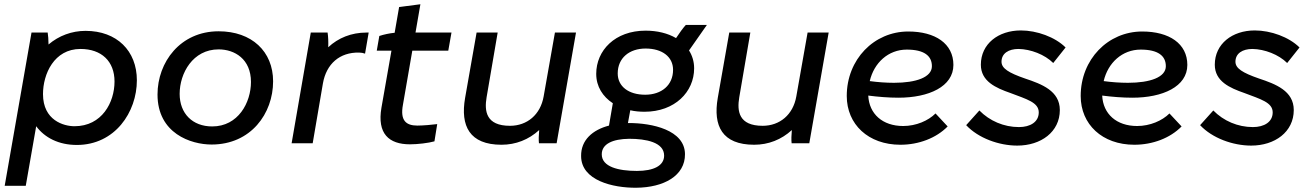

<svg xmlns="http://www.w3.org/2000/svg" viewBox="-20 -673 6156 902"><path d="M2 200H101L150 -80C190 -26 256 8 341 8C520 8 623 -146 623 -296C623 -434 529 -528 382 -528C317 -528 256 -505 208 -464C208 -486 206 -508 204 -520H128ZM330 -80C280 -80 182 -107 182 -231C182 -325 234 -443 358 -443C457 -443 518 -385 518 -290C518 -192 459 -80 330 -80Z M974 6C1159 6 1263 -140 1263 -291C1263 -431 1163 -526 1007 -526C827 -526 720 -381 720 -229C720 -46 877 6 974 6ZM977 -79C884 -79 824 -140 824 -232C824 -329 886 -441 1007 -441C1082 -441 1159 -396 1159 -288C1159 -191 1099 -79 977 -79Z M1350 0H1449L1497 -281C1513 -373 1576 -428 1667 -426C1677 -426 1687 -424 1695 -421L1712 -520H1701C1631 -520 1569 -495 1522 -451C1523 -475 1522 -501 1519 -520H1440Z M1906 5C1942 5 1993 -1 2021 -9L2034 -90C2013 -87 1966 -83 1941 -83C1888 -83 1859 -106 1873 -181L1917 -435H2086L2101 -520H1932L1955 -653L1855 -640L1834 -519C1811 -517 1783 -511 1762 -504L1750 -435H1819L1772 -167C1751 -45 1807 5 1906 5Z M2336 7C2403 7 2464 -17 2513 -62C2511 -41 2510 -14 2512 0H2595L2686 -520H2587L2534 -220C2519 -134 2456 -82 2376 -82C2263 -82 2255 -151 2266 -216L2318 -520H2219L2165 -213C2142 -81 2186 7 2336 7Z M3008 -148C3150 -148 3241 -241 3241 -352C3241 -384 3232 -412 3217 -436L3301 -556H3202C3190 -543 3171 -517 3156 -494C3117 -517 3067 -529 3013 -529C2869 -529 2781 -436 2781 -326C2781 -266 2812 -219 2859 -188L2841 -83C2764 -63 2709 -15 2710 60C2710 175 2860 210 2969 209C3098 208 3199 153 3198 51C3197 -63 3042 -95 2935 -95H2930L2941 -155C2962 -150 2985 -148 3008 -148ZM2972 130C2886 130 2807 111 2807 52C2807 3 2858 -20 2936 -21C3014 -21 3100 -5 3100 58C3100 106 3050 130 2972 130ZM3011 -228C2933 -228 2882 -267 2882 -328C2882 -401 2937 -445 3013 -445C3091 -445 3142 -406 3142 -345C3142 -273 3088 -228 3011 -228Z M3523 7C3590 7 3651 -17 3700 -62C3698 -41 3697 -14 3699 0H3782L3873 -520H3774L3721 -220C3706 -134 3643 -82 3563 -82C3450 -82 3442 -151 3453 -216L3505 -520H3406L3352 -213C3329 -81 3373 7 3523 7Z M4210 7C4296 7 4378 -24 4432 -79L4375 -140C4341 -106 4284 -81 4223 -81C4126 -81 4063 -138 4059 -224C4106 -218 4154 -214 4201 -214C4343 -214 4459 -266 4459 -368C4459 -468 4374 -525 4247 -525C4086 -525 3958 -394 3958 -222C3958 -89 4059 7 4210 7ZM4066 -292C4086 -378 4153 -440 4240 -440C4321 -440 4358 -411 4358 -362C4358 -310 4284 -284 4180 -284C4142 -284 4103 -287 4066 -292Z M4759 11C4870 11 4959 -53 4959 -156C4959 -246 4874 -278 4796 -304C4718 -331 4685 -352 4685 -383C4685 -422 4718 -443 4765 -443C4822 -442 4888 -417 4928 -377L4986 -450C4937 -499 4851 -530 4776 -530C4670 -530 4588 -467 4588 -369C4588 -291 4658 -260 4727 -236C4803 -207 4860 -192 4860 -145C4860 -100 4820 -76 4767 -76C4696 -76 4629 -105 4581 -154L4519 -85C4576 -24 4673 11 4759 11Z M5309 7C5395 7 5477 -24 5531 -79L5474 -140C5440 -106 5383 -81 5322 -81C5225 -81 5162 -138 5158 -224C5205 -218 5253 -214 5300 -214C5442 -214 5558 -266 5558 -368C5558 -468 5473 -525 5346 -525C5185 -525 5057 -394 5057 -222C5057 -89 5158 7 5309 7ZM5165 -292C5185 -378 5252 -440 5339 -440C5420 -440 5457 -411 5457 -362C5457 -310 5383 -284 5279 -284C5241 -284 5202 -287 5165 -292Z M5858 11C5969 11 6058 -53 6058 -156C6058 -246 5973 -278 5895 -304C5817 -331 5784 -352 5784 -383C5784 -422 5817 -443 5864 -443C5921 -442 5987 -417 6027 -377L6085 -450C6036 -499 5950 -530 5875 -530C5769 -530 5687 -467 5687 -369C5687 -291 5757 -260 5826 -236C5902 -207 5959 -192 5959 -145C5959 -100 5919 -76 5866 -76C5795 -76 5728 -105 5680 -154L5618 -85C5675 -24 5772 11 5858 11Z"/></svg>

Font: Fixel Display 20240404 Medium
Style: Italic
Weight: 500
Italic angle: -10°
Designer: AlfaBravo + MacPaw
Foundry: Kyrylo Tkachov, Marchela Mozhyna, Serhii Makarenko, Maria Weinstein, Zakhar Kryvoshyya
Version: Version 1.211;Glyphs 3.2 (3225)